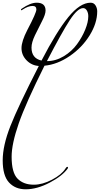

<svg xmlns="http://www.w3.org/2000/svg" viewBox="-35 -468 751 1420"><path d="M302 -390Q302 -362 276 -312Q250 -262 224 -208Q198 -154 198 -116Q198 -37 272 -20Q383 -234 470 -341Q557 -448 635 -448Q659 -448 671.5 -428Q684 -408 684 -384Q684 -297 628 -206.5Q572 -116 480.5 -53.5Q389 9 294 18Q156 294 103.5 445Q51 596 51 691Q51 809 95 853.5Q139 898 215 898Q279 898 349.5 861Q420 824 448 780Q457 766 462 766Q468 766 468 770Q468 774 466 778Q427 833 333 882.5Q239 932 155 932Q78 932 31.5 881.5Q-15 831 -15 718Q-15 609 42 464Q99 319 252 20Q198 16 161 -22.5Q124 -61 124 -112Q124 -163 168 -248Q234 -373 234 -398Q234 -424 206 -424Q173 -424 134 -398Q125 -392 124 -392Q120 -392 120 -396Q120 -400 126 -404Q190 -448 236 -448Q302 -448 302 -390ZM312 -16Q377 -16 436.5 -52Q496 -88 534.5 -141Q573 -194 595.5 -249.5Q618 -305 618 -348Q618 -372 607.5 -390Q597 -408 580 -408Q539 -408 481 -319Q423 -230 312 -16Z"/></svg>

Font: Miama Nueva
Style: Medium
Weight: 400
Italic angle: -28°
Version: Version 1.0